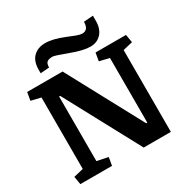

<svg xmlns="http://www.w3.org/2000/svg" viewBox="-193 -1030 1156 1192"><g transform="rotate(-30 385.5 -434.0)"><path d="M593.8 -123V-586.4L523.4 -603L533.2 -660.6H751.5L761.2 -603L691.9 -586.4V0H497.1L208.5 -537.1H200.7V-74.2L279.8 -57.6L270 0H43L33.2 -57.6L103 -74.2V-586.4L33.2 -603L43 -660.6H296.9L585.9 -123ZM521 -803.2Q566.4 -803.2 566.4 -861.8L633.3 -866.7V-831.5Q633.8 -773.4 603.5 -740.2Q573.2 -707 523.9 -707.5Q474.6 -707.5 388.7 -739.7Q302.7 -772 288.1 -772Q260.3 -771.5 248.5 -761.7Q236.8 -752 236.8 -724.1L173.8 -719.2V-743.7Q173.8 -805.7 206.5 -836.9Q239.3 -868.2 292 -867.7Q344.7 -867.7 423.8 -835.4Q454.1 -823.2 478.5 -813.5Q503.9 -803.7 521 -803.2Z"/></g></svg>

Font: NoticiaText-Bold
Style: Bold
Weight: 700
Designer: JM Sole
Foundry: JM Sole
Version: Version 1.003